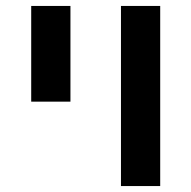

<svg xmlns="http://www.w3.org/2000/svg" viewBox="-20 -626 644 646"><path d="M85 -284V-606H217V-284ZM387 0V-606H519V0Z"/></svg>

Font: Noto Sans Hebrew Droid
Style: Regular
Weight: 400
Designer: Monotype Design Team
Foundry: Monotype Imaging Inc.
Version: Version 1.100